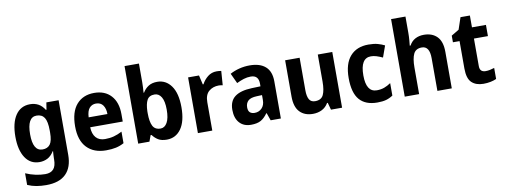

<svg xmlns="http://www.w3.org/2000/svg" viewBox="-74 -1280 4883 1853"><g transform="rotate(-10 2367.5 -353.0)"><path d="M234 -649Q278 -649 313.5 -630.5Q349 -612 376 -569H382L393 -639H513V-104Q513 18 448 82.5Q383 147 254 147Q204 147 159.5 139.5Q115 132 72 113V-1Q120 20 169 30.5Q218 41 264 41Q317 41 344 11Q371 -19 371 -84V-94Q371 -112 372.5 -131Q374 -150 375 -165H372Q344 -120 308 -101.5Q272 -83 229 -83Q140 -83 90.5 -158Q41 -233 41 -364Q41 -499 91.5 -574Q142 -649 234 -649ZM277 -530Q185 -530 185 -362Q185 -198 279 -198Q328 -198 353 -231Q378 -264 378 -346V-366Q378 -455 353.5 -492.5Q329 -530 277 -530Z M862 -649Q967 -649 1027 -583.5Q1087 -518 1087 -402V-329H768Q770 -263 801.5 -227.5Q833 -192 890 -192Q937 -192 976.5 -202.5Q1016 -213 1058 -235V-122Q1020 -101 978.5 -92Q937 -83 882 -83Q762 -83 694 -154Q626 -225 626 -362Q626 -504 689.5 -576.5Q753 -649 862 -649ZM862 -545Q823 -545 798 -517Q773 -489 770 -426H954Q954 -479 931 -512Q908 -545 862 -545Z M1338 -671Q1338 -646 1336.5 -617.5Q1335 -589 1333 -568H1338Q1360 -605 1394.5 -627Q1429 -649 1480 -649Q1565 -649 1617 -576.5Q1669 -504 1669 -367Q1669 -229 1617 -156Q1565 -83 1477 -83Q1425 -83 1393.5 -102Q1362 -121 1338 -153H1329L1307 -93H1197V-853H1338ZM1434 -533Q1381 -533 1360.5 -495Q1340 -457 1338 -384V-365Q1338 -283 1359.5 -241Q1381 -199 1436 -199Q1476 -199 1500.5 -242Q1525 -285 1525 -369Q1525 -451 1500.5 -492Q1476 -533 1434 -533Z M2063 -649Q2073 -649 2085.5 -648Q2098 -647 2108 -645L2098 -506Q2091 -508 2079 -509.5Q2067 -511 2060 -511Q2002 -511 1962.5 -477.5Q1923 -444 1923 -371V-93H1782V-639H1889L1910 -548H1917Q1938 -589 1975.5 -619Q2013 -649 2063 -649Z M2386 -650Q2487 -650 2541 -602Q2595 -554 2595 -457V-93H2495L2469 -167H2465Q2434 -123 2398 -103Q2362 -83 2302 -83Q2230 -83 2189 -129Q2148 -175 2148 -256Q2148 -343 2203.5 -384.5Q2259 -426 2368 -430L2455 -433V-459Q2455 -542 2378 -542Q2343 -542 2309.5 -531.5Q2276 -521 2239 -503L2193 -602Q2235 -625 2284.5 -637.5Q2334 -650 2386 -650ZM2404 -345Q2343 -343 2318 -319Q2293 -295 2293 -255Q2293 -220 2310 -205Q2327 -190 2356 -190Q2398 -190 2426.5 -219Q2455 -248 2455 -299V-347Z M3195 -639V-93H3086L3067 -163H3060Q3036 -122 2996.5 -102.5Q2957 -83 2909 -83Q2827 -83 2780 -132.5Q2733 -182 2733 -283V-639H2875V-320Q2875 -261 2892.5 -230.5Q2910 -200 2950 -200Q3011 -200 3032 -245Q3053 -290 3053 -374V-639Z M3540 -83Q3424 -83 3365.5 -150.5Q3307 -218 3307 -363Q3307 -504 3371 -576.5Q3435 -649 3550 -649Q3604 -649 3641.5 -638.5Q3679 -628 3708 -613L3668 -501Q3635 -516 3608 -524.5Q3581 -533 3554 -533Q3451 -533 3451 -364Q3451 -200 3555 -200Q3596 -200 3628.5 -212Q3661 -224 3693 -246V-124Q3660 -102 3625.5 -92.5Q3591 -83 3540 -83Z M3950 -692Q3950 -657 3947 -622Q3944 -587 3942 -569H3950Q3972 -610 4009 -629.5Q4046 -649 4093 -649Q4175 -649 4222.5 -600.5Q4270 -552 4270 -451V-93H4129V-414Q4129 -532 4053 -532Q3994 -532 3972 -486.5Q3950 -441 3950 -353V-93H3809V-853H3950Z M4621 -200Q4643 -200 4663.5 -204.5Q4684 -209 4707 -216V-108Q4684 -97 4650.5 -90Q4617 -83 4580 -83Q4507 -83 4465 -122.5Q4423 -162 4423 -261V-529H4358V-594L4433 -639L4472 -755H4564V-639H4701V-529H4564V-259Q4564 -200 4621 -200Z"/></g></svg>

Font: Noto Sans Telugu UI SemiCondensed
Style: Bold
Weight: 700
Width: 4
Designer: Jelle Bosma - Monotype Design Team
Foundry: Monotype Imaging Inc.
Version: Version 2.005; ttfautohint (v1.8.4.7-5d5b)